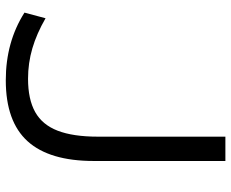

<svg xmlns="http://www.w3.org/2000/svg" viewBox="-86 -684 780 647"><g transform="rotate(90 303.5 -360.0)"><path d="M250 10Q121 10 22 -53L41 -124Q93 -94 142.5 -79.5Q192 -65 245 -65Q314 -65 357 -89Q400 -113 420 -165Q440 -217 440 -300V-730H522V-287Q522 -137 455.5 -63.5Q389 10 250 10Z"/></g></svg>

Font: M PLUS 2
Style: Regular
Weight: 400
Designer: Coji Morishita
Foundry: UNDERFOREST DESIGN
Version: Version 1.001